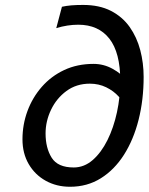

<svg xmlns="http://www.w3.org/2000/svg" viewBox="-20 -730 591 763"><path d="M203.6 -618.2 226.1 -703.1Q243.7 -707 263.4 -708.7Q283.2 -710.4 310.1 -710.4Q375 -710.4 420.9 -686.8Q466.8 -663.1 495.4 -622.6Q523.9 -582 537.4 -530.8Q550.8 -479.5 550.8 -424.3Q550.8 -333.5 530.8 -254.2Q510.7 -174.8 472.7 -115Q434.6 -55.2 380.6 -21.5Q326.7 12.2 258.3 12.2Q204.6 12.2 161.6 -11.7Q118.7 -35.6 94 -78.1Q69.3 -120.6 69.3 -176.3Q69.3 -234.9 89.1 -288.6Q108.9 -342.3 146 -384.8Q183.1 -427.2 235.1 -451.7Q287.1 -476.1 351.6 -476.1Q392.1 -476.1 427.5 -456.5Q462.9 -437 488.5 -407.2Q514.2 -377.4 525.4 -346.2L480.5 -298.8Q472.7 -323.2 452.1 -345.9Q431.6 -368.7 402.1 -383.1Q372.6 -397.5 336.9 -397.5Q283.7 -397.5 244.1 -368.4Q204.6 -339.4 182.9 -293.9Q161.1 -248.5 161.1 -199.7Q161.1 -142.1 185.3 -103.3Q209.5 -64.5 272.9 -64.5Q314.5 -64.5 348.4 -94Q382.3 -123.5 407 -173.1Q431.6 -222.7 444.8 -283.9Q458 -345.2 458 -408.7Q458 -521 414.6 -576.4Q371.1 -631.8 291 -631.8Q248 -631.8 203.6 -618.2Z"/></svg>

Font: Andika
Style: Italic
Weight: 400
Italic angle: -14°
Designer: Victor Gaultney, Annie Olsen, Julie Remington, Don Collingsworth, Eric Hays, Becca Hirsbrunner
Foundry: SIL International
Version: Version 6.101